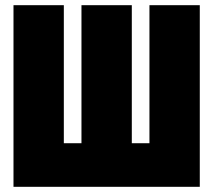

<svg xmlns="http://www.w3.org/2000/svg" viewBox="-20 -720 822 740"><path d="M488 -700V-168H556V-700H750V0H32V-700H226V-168H294V-700Z"/></svg>

Font: Tektur Condensed ExtraBold
Style: Regular
Weight: 800
Width: 3
Designer: Adam Jagosz
Foundry: Adam Jagosz
Version: Version 1.005;gftools[0.9.30]